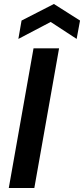

<svg xmlns="http://www.w3.org/2000/svg" viewBox="-20 -942 421 962"><path d="M24 0 148 -700H276L152 0ZM72 -747 88 -839 250 -922 381 -839 364 -747 234 -832Z"/></svg>

Font: DeepMind Sans
Style: Bold Italic
Weight: 700
Italic angle: -10°
Designer: Jonny Pinhorn / Modifications: Colophon Foundry
Foundry: Colophon Foundry
Version: Version 1.002; ttfautohint (v1.8.2)